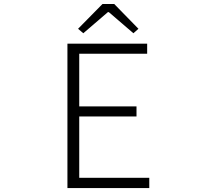

<svg xmlns="http://www.w3.org/2000/svg" viewBox="-20 -949 1040 969"><path d="M320.3 0V-728.5H722.7V-677.7H379.9V-412.1H668.9V-361.3H379.9V-51.8H733.4V0ZM374 -803.7 497.1 -928.7H556.6L678.7 -803.7L653.3 -781.2L529.3 -887.7H524.4L400.4 -781.2Z"/></svg>

Font: Gen Shin Gothic Monospace Light
Style: Regular
Weight: 300
Designer: [Source Han Sans]
Ryoko NISHIZUKA  (kana & ideographs); Paul D. Hunt (Latin, Greek & Cyrillic); Wenlong ZHANG  (bopomofo
Version: Version 1.002.20150607